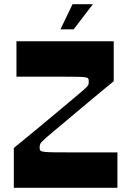

<svg xmlns="http://www.w3.org/2000/svg" viewBox="-20 -897 653 917"><path d="M46 0V-190.2Q71 -210.9 107.4 -240.5Q143.9 -270.1 184.4 -304Q224.9 -338 263.7 -370.4Q302.5 -402.8 333.2 -428.6Q363.8 -454.4 379.1 -467.4Q397.1 -483 400.8 -490.6Q403.4 -495 403.6 -499.9Q403.8 -504.9 403.8 -512.2Q403.8 -518.8 400.4 -522.8Q397.1 -526.8 385.1 -528.3Q373.1 -529.8 347.5 -530.3Q321.8 -530.8 277.2 -530.8Q249.8 -530.8 225.5 -530.8Q201.2 -530.8 176.3 -530.8Q151.5 -530.8 123 -530.8Q94.6 -530.8 58.6 -530.8V-700H523.1V-509.1Q498.1 -488.5 462 -458.9Q425.9 -429.2 386.2 -395.6Q346.6 -362 308.2 -330.1Q269.9 -298.2 240.3 -273.2Q210.6 -248.3 196.3 -235.9Q183.7 -224.3 177.8 -217.7Q172 -211 170.7 -205.2Q169.3 -199.4 169.3 -189.8Q169.3 -181.8 173.4 -177.7Q177.4 -173.5 192.2 -171.7Q207 -169.9 238.7 -169.5Q270.4 -169.2 326.7 -169.2Q363 -169.2 393.5 -169.2Q424 -169.2 458.6 -169.2Q493.2 -169.2 540.8 -169.2V0ZM268.7 -756.9 326.5 -877.1H423.7L331.8 -756.9Z"/></svg>

Font: Ojuju ExtraLight
Style: Regular
Weight: 200
Designer: Chisaokwu Joboson, Mirko Velimirovic
Foundry: Udi Foundry
Version: Version 1.000